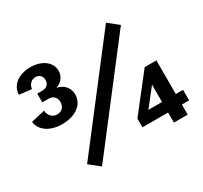

<svg xmlns="http://www.w3.org/2000/svg" viewBox="-146 -905 1188 1122"><g transform="rotate(-30 447.5 -344.0)"><path d="M167 -316C254 -316 319 -359 319 -429C319 -473 291 -508 243 -517C281 -530 304 -560 304 -597C304 -656 249 -698 170 -698C97 -698 36 -661 32 -592L115 -582C120 -615 142 -633 167 -633C194 -633 211 -616 211 -588C211 -562 192 -544 164 -544H129V-485H171C203 -485 222 -465 222 -434C222 -402 202 -380 170 -380C139 -380 116 -403 113 -438L20 -416C27 -357 84 -316 167 -316ZM244 14 753 -647 684 -702 175 -41ZM736 2H829V-66H878V-137H829V-364H750L563 -125V-66H736ZM644 -137 736 -254V-137Z"/></g></svg>

Font: Ronzino Medium
Style: Regular
Weight: 500
Designer: Nunzio Mazzaferro
Foundry: Collletttivo
Version: Version 1.000;Glyphs 3.3 (3337)